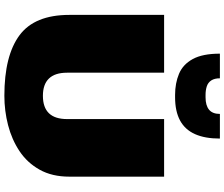

<svg xmlns="http://www.w3.org/2000/svg" viewBox="-92 -896 1002 857"><g transform="rotate(90 408.5 -468.0)"><path d="M408 13Q229 13 138 -54.5Q47 -122 47 -277V-700H305V-267Q305 -213 331 -186Q357 -159 408 -159Q512 -159 512 -267V-700H769V-277Q769 -200 738 -144.5Q707 -89 655 -54.5Q603 -20 539 -3.5Q475 13 408 13ZM404 -749Q352 -749 310 -766.5Q268 -784 244 -828Q220 -872 220 -949H330Q330 -925 339.5 -910.5Q349 -896 366 -890.5Q383 -885 404 -885H415Q451 -885 470 -900.5Q489 -916 489 -949H599Q599 -882 579 -837.5Q559 -793 518 -771Q477 -749 415 -749Z"/></g></svg>

Font: Pathway Extreme 28pt Black
Style: Regular
Weight: 900
Designer: Eduardo Rodriguez Tunni
Foundry: Eduardo Rodriguez Tunni
Version: Version 1.001;gftools[0.9.26]